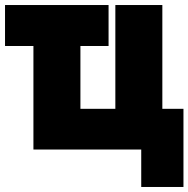

<svg xmlns="http://www.w3.org/2000/svg" viewBox="-35 -570 750 764"><path d="M397 -387H285V-137H424V-550H611V-137H695V174H527V25H98V-387H-15V-550H397Z"/></svg>

Font: Repo Black
Style: Regular
Weight: 900
Designer: Stefan Peev
Foundry: Context Ltd
Version: Version 1.502